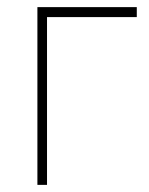

<svg xmlns="http://www.w3.org/2000/svg" viewBox="-20 -496 419 539"><path d="M85 -476H364V-448H112V23H85Z"/></svg>

Font: LINE Seed Sans KR Thin
Style: Regular
Weight: 250
Designer: LINE BX Design & Sandoll Inc & Dalton Maag Ltd
Foundry: Sandoll Inc.
Version: Version 1.000